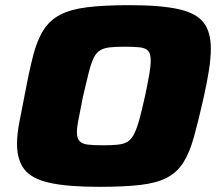

<svg xmlns="http://www.w3.org/2000/svg" viewBox="-20 -716 854 744"><path d="M365 8Q242 8 172.5 -7.5Q103 -23 74.5 -59.5Q46 -96 46 -159Q46 -197 55.5 -245Q65 -293 77 -355Q93 -441 108.5 -501Q124 -561 148.5 -599.5Q173 -638 213.5 -659Q254 -680 318.5 -688Q383 -696 481 -696Q603 -696 672 -680.5Q741 -665 769 -628.5Q797 -592 797 -528Q797 -490 789.5 -442.5Q782 -395 768 -333Q748 -244 731 -183.5Q714 -123 690 -85.5Q666 -48 627 -27.5Q588 -7 525 0.5Q462 8 365 8ZM380 -153Q414 -153 437 -155.5Q460 -158 474.5 -167Q489 -176 499.5 -196.5Q510 -217 520 -253Q530 -289 542 -344Q552 -391 558 -425Q564 -459 564 -482Q564 -508 554 -519Q544 -530 522 -532.5Q500 -535 463 -535Q428 -535 405.5 -532.5Q383 -530 368 -521Q353 -512 343 -491.5Q333 -471 324 -435.5Q315 -400 302 -344Q296 -312 290.5 -285.5Q285 -259 281.5 -239Q278 -219 278 -204Q278 -180 288.5 -169Q299 -158 321.5 -155.5Q344 -153 380 -153Z"/></svg>

Font: Saira Expanded ExtraBold
Style: Italic
Weight: 800
Width: 7
Italic angle: -12°
Designer: Hector Gatti with collaboration of the Omnibus-Type team
Foundry: Omnibus-Type
Version: Version 1.101